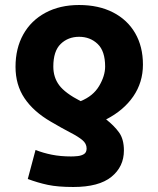

<svg xmlns="http://www.w3.org/2000/svg" viewBox="-20 -559 633 767"><path d="M273 188Q211 188 171 179.5Q131 171 91 156L122 40Q152 52 187 59Q222 66 264 66Q276 66 290.5 64.5Q305 63 315.5 56.5Q326 50 326 34Q326 15 309.5 1Q293 -13 261 -29.5Q229 -46 183 -73Q114 -113 78 -166.5Q42 -220 42 -292Q42 -366 73 -421.5Q104 -477 161.5 -508Q219 -539 296 -539Q374 -539 431.5 -509.5Q489 -480 520 -426.5Q551 -373 551 -301Q551 -230 512.5 -174Q474 -118 404 -82Q436 -57 455.5 -30Q475 -3 475 42Q475 107 425 147.5Q375 188 273 188ZM302 -155Q352 -175 376 -215.5Q400 -256 400 -293Q400 -355 370 -383.5Q340 -412 296 -412Q252 -412 222.5 -383.5Q193 -355 193 -293Q193 -250 216.5 -218.5Q240 -187 302 -155Z"/></svg>

Font: Ubuntu Sans ExtraBold
Style: Regular
Weight: 800
Designer: Dalton Maag Ltd
Foundry: Dalton Maag Ltd
Version: Version 1.006; ttfautohint (v1.8.4.7-5d5b)